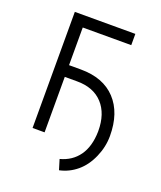

<svg xmlns="http://www.w3.org/2000/svg" viewBox="-125 -609 689 821"><g transform="rotate(20 219.0 -198.0)"><path d="M348.6 -477.1H127.9V-305.7H181.6Q284.2 -305.7 340.1 -245.8Q396 -186 396 -80.6Q396 -31.2 375 16.6Q354 64.5 319.3 93.3Q284.7 122.1 241.2 131.3L227.1 85Q280.8 70.8 310.5 29.1Q340.3 -12.7 341.8 -80.6Q341.8 -82.5 341.8 -84Q341.8 -162.1 300.8 -207Q258.8 -252.9 182.6 -252.4H127.9V0H73.2V-528.3H348.6Z"/></g></svg>

Font: MAUL Condensed Light
Style: Light
Weight: 300
Designer: MAUL
Version: Version 2.137; 2017; ttfautohint (v1.8.3)